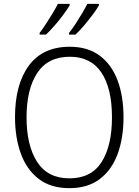

<svg xmlns="http://www.w3.org/2000/svg" viewBox="-20 -968 721 998"><path d="M622 -358Q622 -252 592 -169Q562 -86 499.5 -38Q437 10 341 10Q243 10 180.5 -38.5Q118 -87 88 -170.5Q58 -254 58 -359Q58 -529 130 -627Q202 -725 343 -725Q436 -725 498 -679Q560 -633 591 -550.5Q622 -468 622 -358ZM118 -358Q118 -212 173 -126.5Q228 -41 341 -41Q454 -41 508 -125.5Q562 -210 562 -358Q562 -509 507 -591Q452 -673 343 -673Q229 -673 173.5 -588.5Q118 -504 118 -358ZM494 -940Q483 -920 462 -892Q441 -864 417 -835.5Q393 -807 372 -788H339V-797Q355 -817 373 -844.5Q391 -872 407.5 -900Q424 -928 434 -948H494ZM342 -940Q330 -920 309.5 -892Q289 -864 264.5 -836Q240 -808 219 -788H186V-797Q202 -818 220 -845.5Q238 -873 254.5 -900.5Q271 -928 281 -948H342Z"/></svg>

Font: Noto Sans Myanmar SemiCondensed Light
Style: Regular
Weight: 300
Width: 4
Designer: Monotype Design Team
Foundry: Monotype Imaging Inc.
Version: Version 2.107; ttfautohint (v1.8.4.7-5d5b)